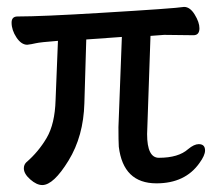

<svg xmlns="http://www.w3.org/2000/svg" viewBox="-20 -513 617 550"><path d="M101.1 17.1Q85 17.1 66.7 1Q48.3 -15.1 48.3 -30.8Q48.3 -41 55.2 -47.9Q90.3 -78.1 113.8 -118.2Q137.2 -158.2 139.2 -226.1L146 -396Q95.2 -392.1 82.8 -389.2Q70.3 -386.2 58.1 -384.8Q41 -384.8 27.1 -405.8Q13.2 -426.8 13.2 -448.2Q13.2 -465.8 30.3 -465.8Q99.1 -465.8 268.1 -476.1Q481 -488.8 507.3 -493.2Q524.4 -493.2 537.8 -471.2Q551.3 -449.2 551.3 -432.1Q551.3 -412.1 534.2 -412.1L450.2 -413.1L411.1 -410.2L401.4 -128.9Q401.4 -61 435.1 -61Q491.2 -61 519 -85.9Q536.1 -100.1 549.3 -100.1Q567.4 -100.1 567.4 -82Q567.4 -67.9 551.3 -45.9Q510.3 12.2 428.2 12.2Q333 12.2 320.3 -92.8Q319.3 -108.9 319.3 -148.9L329.1 -407.2L227.1 -399.9Q224.1 -312 221.7 -217.5Q219.2 -123 176.3 -53Q133.3 17.1 101.1 17.1Z"/></svg>

Font: LXGW WenKai GB Screen
Style: Regular
Weight: 400
Designer: LXGW / Fontworks Inc.
Foundry: LXGW / Fontworks Inc.
Version: Version 1.321;February 19, 2024;FontCreator 14.0.0.2901 64-b